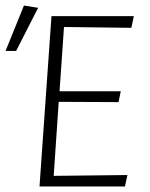

<svg xmlns="http://www.w3.org/2000/svg" viewBox="-72 -670 538 690"><path d="M70 0 113 -612H409L400 -570L158 -573L142 -342H362L354 -303L139 -304L121 -38L386 -41L377 0ZM-52 -487 14 -650 65 -642 -14 -487Z"/></svg>

Font: Ancizar Sans Thin
Style: Italic
Weight: 100
Italic angle: -4°
Designer: Cesar Puertas, Viviana Monsalve, Julian Moncada, Julian Prieto, Jose Castro, Mariel Hernandez, Felipe Aragon, Sara Alarc
Version: Version 8.100